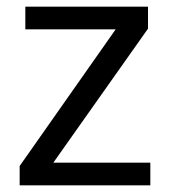

<svg xmlns="http://www.w3.org/2000/svg" viewBox="-20 -556 510 576"><path d="M431 0H39V-58L327 -468H56V-536H424V-470L140 -68H431Z"/></svg>

Font: ukorean15
Style: Book
Weight: 400
Designer: Jelle Bosma - Monotype Design Team
Foundry: Monotype Imaging Inc.
Version: Version 2.003